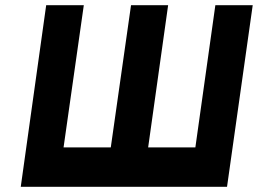

<svg xmlns="http://www.w3.org/2000/svg" viewBox="-20 -720 994 740"><path d="M158 -700 60 0H855L954 -700H810L733 -152H551L628 -700H485L407 -152H225L303 -700Z"/></svg>

Font: Unageo
Style: ExtraBold-Italic
Weight: 800
Designer: Richard Sepsi
Foundry: Richard Sepsi
Version: Version 2.000